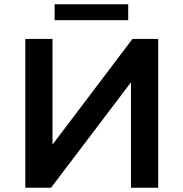

<svg xmlns="http://www.w3.org/2000/svg" viewBox="-20 -883 862 903"><path d="M99 0V-700H227V-203L603 -700H724V0H596V-496L220 0ZM237 -788V-863H583V-788Z"/></svg>

Font: MOST Montserrat SemiBold
Style: Regular
Weight: 600
Designer: Julieta Ulanovsky
Foundry: Julieta Ulanovsky
Version: Version 8.000;March 11, 2024;FontCreator 15.0.0.2926 64-bit